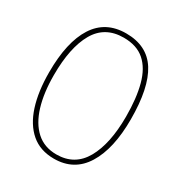

<svg xmlns="http://www.w3.org/2000/svg" viewBox="-173 -845 914 975"><g transform="rotate(30 284.0 -357.5)"><path d="M284 10Q203 10 150 -35.5Q97 -81 70.5 -163.5Q44 -246 44 -359Q44 -536 104.5 -630.5Q165 -725 285 -725Q408 -725 465.5 -634Q523 -543 523 -358Q523 -186 462.5 -88Q402 10 284 10ZM284 -15Q391 -15 443 -107Q495 -199 495 -358Q495 -466 474.5 -542.5Q454 -619 408 -659.5Q362 -700 285 -700Q175 -700 123.5 -610Q72 -520 72 -358Q72 -254 95.5 -177Q119 -100 166 -57.5Q213 -15 284 -15Z"/></g></svg>

Font: Noto Serif Armenian Condensed Thin
Style: Regular
Weight: 100
Width: 3
Designer: Monotype Design Team
Foundry: Monotype Imaging Inc.
Version: Version 2.008; ttfautohint (v1.8.4.7-5d5b)